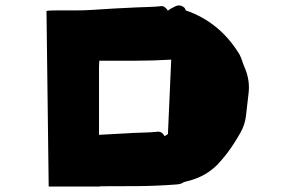

<svg xmlns="http://www.w3.org/2000/svg" viewBox="-20 -719 1040 702"><path d="M158 -37 150 -679Q158 -681 190.5 -681Q223 -681 260 -681Q275 -681 290 -681.5Q305 -682 319 -683Q359 -686 399.5 -688Q440 -690 481 -692Q502 -693 523 -693.5Q544 -694 564 -696Q575 -698 581.5 -693.5Q588 -689 594 -680Q605 -689 622.5 -696.5Q640 -704 655 -690Q657 -688 659 -681Q779 -640 850 -529Q859 -516 864.5 -499Q870 -482 877 -466Q894 -423 889 -379.5Q884 -336 879 -293Q875 -262 859 -233.5Q843 -205 825 -179Q814 -163 801.5 -147.5Q789 -132 775 -117Q753 -95 727 -80.5Q701 -66 671 -58Q666 -57 660.5 -55.5Q655 -54 650 -52Q643 -45 617 -44Q550 -39 482 -38.5Q414 -38 346 -38V-37ZM342 -475V-226Q374 -228 406 -229.5Q438 -231 469 -233Q491 -234 511.5 -234.5Q532 -235 552 -237Q563 -239 570 -234.5Q577 -230 582 -221Q585 -223 588 -225Q591 -227 594 -229L606 -501Q540 -497 474.5 -497Q409 -497 343 -497Z"/></svg>

Font: Palette Mosaic
Style: Regular
Weight: 400
Designer: Shibuyafont
Version: Version 1.001